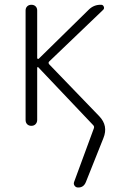

<svg xmlns="http://www.w3.org/2000/svg" viewBox="-20 -540 540 824"><path d="M89.8 -25.4V-495.1Q89.8 -505.9 96.7 -512.7Q103.5 -519.5 114.7 -519.5Q126 -519.5 132.8 -512.7Q139.6 -505.9 139.6 -495.1V-291Q139.6 -289.1 141.6 -287.6Q143.6 -286.1 146.5 -288.1L360.4 -498Q382.8 -520.5 414.1 -519.5Q421.9 -519.5 425.3 -511.7Q428.7 -503.9 422.9 -498L191.4 -276.4Q185.5 -270.5 191.4 -263.7L406.2 -41Q445.3 0 423.8 52.7L348.6 241.2Q338.9 265.6 314.5 264.6Q305.7 264.6 300.3 257.3Q294.9 250 297.9 241.2L382.8 10.7Q385.7 2.9 379.9 -2.9L144.5 -251Q143.6 -252.9 141.6 -252Q139.6 -251 139.6 -249V-25.4Q139.6 -14.6 132.8 -7.3Q126 0 114.7 0Q103.5 0 96.7 -6.8Q89.8 -13.7 89.8 -25.4Z"/></svg>

Font: Rounded-X Mgen+ 2m light
Style: Regular
Weight: 200
Designer: [Source Han Sans]
Ryoko NISHIZUKA  (kana & ideographs); Paul D. Hunt (Latin, Greek & Cyrillic); Wenlong ZHANG  (bopomofo
Version: Version 1.059.20150602